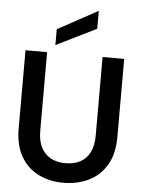

<svg xmlns="http://www.w3.org/2000/svg" viewBox="-62 -1001 789 1062"><g transform="rotate(5 332.0 -470.0)"><path d="M330 12Q254 12 192.5 -18Q131 -48 94.5 -110Q58 -172 58 -266V-700H178V-265Q178 -208 197 -171Q216 -134 250.5 -115.5Q285 -97 332 -97Q380 -97 414.5 -115.5Q449 -134 467.5 -171Q486 -208 486 -265V-700H606V-266Q606 -172 569 -110Q532 -48 469 -18Q406 12 330 12ZM220 -743V-831L442 -952H443V-853Z"/></g></svg>

Font: DM Sans 28pt SemiBold
Style: Regular
Weight: 600
Version: Version 4.004;gftools[0.9.30]